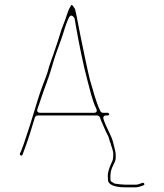

<svg xmlns="http://www.w3.org/2000/svg" viewBox="-20 -649 683 799"><path d="M450.5 9C450.5 13.6 448.6 18.4 447.5 20.9C439.1 40.5 428.5 61.5 428.5 84C428.5 89.7 429 94.7 429.5 100.9C431 121.1 460.6 130.5 500 130.5H546C551.5 130.5 557.8 129.3 565.6 126.3L576.7 122.3C584.9 119.3 579.3 110.3 572.8 111.9L562.3 115.7C556.5 117.9 551.6 119.5 546 119.5L500 119.5C490 119.5 466.7 116.6 458.9 115.3C455 114.7 451.9 111.9 449.3 110.2C444.7 109.1 439.5 104.3 439.5 98V83C439.5 46.2 461.5 29.6 461.5 9V-4C461.5 -18.2 456.4 -32.1 451.8 -52.5C443.8 -87.2 424.3 -112.6 411.1 -152C405.1 -170.2 423 -168.5 423 -168.5H429C432 -168.5 434.5 -171.3 434.5 -173.5C434.5 -176.3 431 -179.5 429 -179.5H409C404.5 -179.5 399.9 -182.2 397.8 -186.4C378.5 -225.1 367.2 -274.8 354.1 -317.3C354 -317.5 353.9 -317.8 353.9 -318C341.9 -365.8 325.6 -449.2 314.8 -499.9C306.2 -540.2 301.5 -573.8 292.4 -611L286.5 -620.3C283.3 -625.2 281.3 -627.8 278.5 -629C273.5 -625.7 263 -603.2 259 -589.4C249.9 -558.6 237.1 -534.2 229.1 -504.9C223.4 -483.9 214.6 -460.3 208.4 -441.5L201.9 -422C199.6 -415.2 196.6 -408.1 193.9 -400L184 -370.6C176.6 -339.4 167.9 -322 155.7 -288.7C131.6 -223 113.6 -150.3 89.8 -82.9L78.9 -50C75.4 -39.7 72.1 -30.8 68.4 -22L62.8 -9.8C61.1 -2 70.9 1.2 73.4 -4.7L78.3 -17.5C95 -60.9 110.5 -110.3 125 -159.5C126.5 -164.6 131.4 -168.5 137 -168.5H384C388.7 -168.5 394.1 -165.2 395.9 -160C398.3 -152.6 401.8 -143.9 406.3 -134.3C415.3 -115.2 419.5 -101.7 426.8 -89.3C432.4 -79.8 434.8 -68.5 436.8 -61L440.6 -51.6C440.9 -50.9 441.2 -49.7 441.4 -48.8C442.6 -40.2 451.5 -23.5 451.5 -7C451.5 -1.7 450.5 3.7 450.5 9ZM148 -179.5C128.9 -179.5 136.1 -196 136.1 -196C139.6 -206.2 143.1 -215 147.1 -227.9C161.6 -274.6 183.2 -325.1 195 -367.4C206.5 -408.8 218.4 -442.2 233.3 -481.5C244.6 -511.1 251.4 -544.7 266.8 -575.6C277.3 -596.5 290.2 -572.8 290.2 -572.8C292.3 -563.4 293.2 -555.2 295.4 -542.9C307.3 -474.3 326.1 -380.1 343.6 -315.2C354.3 -275.3 364.2 -229.5 380.2 -197.6C390.1 -177.8 369 -179.5 369 -179.5Z"/></svg>

Font: CiSf OpenHand
Style: Hln
Weight: 400
Foundry: Cannot Into Space Fonts
Version: Version 0.7892